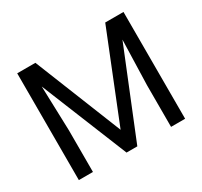

<svg xmlns="http://www.w3.org/2000/svg" viewBox="-147 -909 1166 1107"><g transform="rotate(-30 436.5 -355.5)"><path d="M203.6 -710.9 436 -130.9 668.5 -710.9H790V0H696.3V-276.9L705.1 -575.7L471.7 0H399.9L167 -574.2L176.3 -276.9V0H82.5V-710.9Z"/></g></svg>

Font: Vazir FD
Style: FD
Weight: 400
Foundry: Based on Dejavu fonts, by Saber Rastikerdar
Version: Version 26.0.0